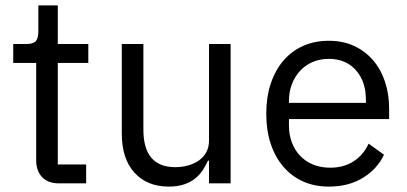

<svg xmlns="http://www.w3.org/2000/svg" viewBox="-20 -679 1508 711"><path d="M199 0Q157 0 135.5 -23.5Q114 -47 114 -85V-446H29V-516H77Q103 -516 112.5 -526.5Q122 -537 122 -563V-659H194V-516H307V-446H194V-70H299V0Z M754 -84H750Q742 -66 730.5 -48.5Q719 -31 702 -17.5Q685 -4 661 4Q637 12 605 12Q525 12 478 -39.5Q431 -91 431 -185V-516H511V-199Q511 -60 629 -60Q653 -60 675.5 -66Q698 -72 715.5 -84Q733 -96 743.5 -114.5Q754 -133 754 -159V-516H834V0H754Z M1198 12Q1145 12 1102.5 -7Q1060 -26 1029.5 -61.5Q999 -97 982.5 -146.5Q966 -196 966 -258Q966 -319 982.5 -369Q999 -419 1029.5 -454.5Q1060 -490 1102.5 -509Q1145 -528 1198 -528Q1250 -528 1291 -509Q1332 -490 1361 -456.5Q1390 -423 1405.5 -377Q1421 -331 1421 -276V-238H1050V-214Q1050 -181 1060.5 -152.5Q1071 -124 1090.5 -103Q1110 -82 1138.5 -70Q1167 -58 1203 -58Q1252 -58 1288.5 -81Q1325 -104 1345 -147L1402 -106Q1377 -53 1324 -20.5Q1271 12 1198 12ZM1198 -461Q1165 -461 1138 -449.5Q1111 -438 1091.5 -417Q1072 -396 1061 -367.5Q1050 -339 1050 -305V-298H1335V-309Q1335 -378 1297.5 -419.5Q1260 -461 1198 -461Z"/></svg>

Font: IBM Plex Sans Devanagari
Style: Regular
Weight: 400
Designer: Mike Abbink, Paul van der Laan, Pieter van Rosmalen, Erin McLaughlin
Foundry: Bold Monday
Version: Version 1.1